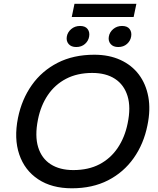

<svg xmlns="http://www.w3.org/2000/svg" viewBox="-20 -1005 854 1035"><path d="M367.3 10Q259.2 10 186.1 -38.4Q113 -86.7 83.8 -172.6Q54.6 -258.4 77 -369.8Q97.3 -469.7 151.5 -546.3Q205.7 -623 290.8 -666.5Q375.9 -710 488.3 -710Q567.8 -710 629 -682Q690.2 -654 728.5 -603.3Q766.8 -552.5 779.6 -482.8Q792.3 -413.2 774.8 -329.5Q754.8 -229.3 700.6 -152.7Q646.4 -76 562.5 -33Q478.6 10 367.3 10ZM375.2 -88.2Q456.9 -88.2 516.7 -119.6Q576.5 -151.1 614.7 -208Q653 -265 668 -339.7Q686.3 -426.5 667.5 -487.4Q648.6 -548.2 599.9 -580Q551.1 -611.8 477.1 -611.8Q396.7 -611.8 336.4 -580.4Q276.1 -548.9 237.9 -492.5Q199.6 -436 184.6 -360.3Q167 -272.7 185.6 -211.8Q204.3 -150.9 253.3 -119.5Q302.3 -88.2 375.2 -88.2ZM391 -751.5Q364.1 -751.5 350.2 -767.4Q336.4 -783.4 340 -806.8Q343.7 -831 363.7 -848.1Q383.7 -865.1 411.5 -865.1Q439.4 -865.1 451.9 -848.9Q464.4 -832.7 460.7 -809.2Q457.1 -785 438.2 -768.2Q419.3 -751.5 391 -751.5ZM617.5 -751.5Q590.5 -751.5 576.7 -767.4Q562.8 -783.4 566.5 -806.8Q570.1 -831 590.1 -848.1Q610.2 -865.1 637.9 -865.1Q665.9 -865.1 678.4 -848.9Q690.9 -832.7 687.2 -809.2Q683.5 -785 664.6 -768.2Q645.7 -751.5 617.5 -751.5ZM366.8 -913.5 381.5 -984.5H715.2L700.4 -913.5Z"/></svg>

Font: REM Medium
Style: Italic
Weight: 500
Italic angle: -11°
Designer: Octavio Pardo
Foundry: Ashler Design
Version: Version 1.005;gftools[0.9.28]